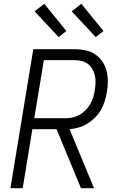

<svg xmlns="http://www.w3.org/2000/svg" viewBox="-20 -995 640 1015"><path d="M408 0 279 -312H151L100 0H35L156 -735H375Q404 -735 432 -729Q460 -723 482.5 -708Q505 -693 520.5 -670.5Q536 -648 543 -621.5Q550 -595 550 -566Q550 -537 545 -508Q541 -484 533.5 -460Q526 -436 513.5 -414Q501 -392 482.5 -373.5Q464 -355 442 -341.5Q420 -328 396 -321Q372 -314 348 -312L477 0ZM161 -370H325Q344 -370 363 -374Q382 -378 399.5 -387.5Q417 -397 431.5 -411.5Q446 -426 456.5 -443.5Q467 -461 472.5 -479.5Q478 -498 481 -517Q484 -536 485 -556Q486 -576 482 -594Q478 -612 469 -628.5Q460 -645 446 -656Q432 -667 413.5 -672Q395 -677 376 -677H212ZM486 -799 359 -935 410 -975 527 -831ZM290 -799 163 -935 214 -975 331 -831Z"/></svg>

Font: Iosevka Light Extended Oblique
Style: Regular
Weight: 300
Width: 7
Italic angle: -9°
Monospace: yes
Designer: Belleve Invis
Foundry: Belleve Invis
Version: Version 32.5.0; ttfautohint (v1.8.4)